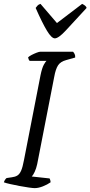

<svg xmlns="http://www.w3.org/2000/svg" viewBox="-28 -971 467 991"><path d="M151 0Q143 0 121 -3Q99 -6 73 -11Q47 -16 24.5 -21Q2 -26 -8 -30Q-6 -37 -2 -43Q2 -49 6 -52L33 -56Q50 -58 61.5 -65Q73 -72 81 -90Q89 -108 96 -146L181 -582Q189 -621 198.5 -637.5Q208 -654 212 -657H125Q122 -660 120 -664.5Q118 -669 117 -675Q123 -681 135.5 -687.5Q148 -694 161 -699Q174 -704 180 -704H349Q353 -700 357 -692.5Q361 -685 360 -674L314 -661Q284 -653 271.5 -633.5Q259 -614 252 -575L164 -124Q159 -101 151 -84Q143 -67 136 -60L228 -50Q229 -48 231 -42.5Q233 -37 233 -30Q216 -18 193 -9Q170 0 151 0ZM255 -773Q238 -773 214 -813Q190 -853 156 -930Q161 -937 166 -942.5Q171 -948 181 -951L266 -852L396 -951Q417 -941 419 -930Q350 -855 312 -814Q274 -773 255 -773Z"/></svg>

Font: Texturina Extralight
Style: Italic
Weight: 200
Italic angle: -11°
Designer: Guillermo Torres Carreño
Foundry: Omnibus-Type
Version: Version 1.002; ttfautohint (v1.8.3)